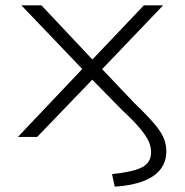

<svg xmlns="http://www.w3.org/2000/svg" viewBox="-20 -512 690 718"><path d="M409 186 399 139Q478 131 511.5 113.5Q545 96 545 57Q545 34 534 12.5Q523 -9 500 -36Q477 -63 438 -99L324 -215H326L119 0H47L301 -268V-240L60 -492H135L326 -289H325L518 -492H590L352 -243V-264L482 -127Q530 -81 556 -50.5Q582 -20 592 4Q602 28 602 54Q602 92 581 120Q560 148 517 165Q474 182 409 186Z"/></svg>

Font: Nunito Sans 7pt Expanded ExtraLight
Style: Regular
Weight: 250
Width: 7
Designer: Vernon Adams
Foundry: Vernon Adams
Version: Version 3.101;gftools[0.9.27]